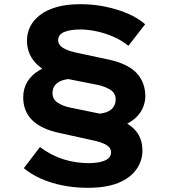

<svg xmlns="http://www.w3.org/2000/svg" viewBox="-20 -735 821 918"><path d="M494 -120 437 -191Q468 -191 489.5 -199Q511 -207 522 -223Q533 -239 533 -259Q533 -290 508 -305.5Q483 -321 448 -329L306 -357Q262 -366 226 -382Q190 -398 163.5 -421Q137 -444 123 -474Q109 -504 109 -541Q109 -576 124 -607Q139 -638 170.5 -662.5Q202 -687 250 -701Q298 -715 365 -715Q426 -715 484 -703Q542 -691 591 -670Q640 -649 674 -619L594 -516Q559 -544 518.5 -561Q478 -578 438 -586Q398 -594 364 -594Q316 -594 287 -582Q258 -570 258 -542Q258 -530 266 -519.5Q274 -509 293.5 -499.5Q313 -490 350 -482L505 -449Q592 -429 633 -386Q674 -343 675 -274Q674 -236 654.5 -203Q635 -170 595 -147.5Q555 -125 494 -120ZM399 163Q339 163 282 152Q225 141 176.5 119.5Q128 98 94 69L171 -32Q226 9 284.5 27Q343 45 404 45Q452 45 481.5 32.5Q511 20 511 -7Q511 -21 501.5 -31.5Q492 -42 469.5 -51Q447 -60 406 -68L261 -100Q175 -119 133 -161.5Q91 -204 91 -270Q91 -311 111 -344.5Q131 -378 171.5 -401Q212 -424 273 -428L330 -358Q298 -358 276 -350Q254 -342 242.5 -327Q231 -312 231 -290Q231 -261 255.5 -244.5Q280 -228 314 -221L460 -191Q530 -175 573.5 -152.5Q617 -130 639 -96Q661 -62 661 -15Q661 34 632 75Q603 116 545.5 139.5Q488 163 399 163Z"/></svg>

Font: Lexend Peta SemiBold
Style: Regular
Weight: 600
Designer: Bonnie Shaver-Troup, Thomas Jockin
Foundry: Lexend
Version: Version 1.007